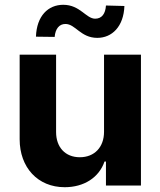

<svg xmlns="http://www.w3.org/2000/svg" viewBox="-20 -774 669 801"><path d="M414 -224C414 -160 374 -118 313 -118C252 -118 214 -160 214 -223V-546H62V-193C62 -76 137 7 250 7C330 7 393 -33 416 -100H422V0H568V-546H414ZM130 -621 208 -620C211 -654 227 -674 253 -674C295 -674 316 -616 386 -616C447 -616 496 -663 499 -749L422 -751C420 -717 405 -696 377 -696C339 -696 314 -754 244 -754C181 -754 133 -708 130 -621Z"/></svg>

Font: Wafeq
Style: Bold
Weight: 700
Designer: Rasmus Andersson & Azza Alameddine
Foundry: Google & TypeTogether
Version: Version 3.000;FEAKit 1.0